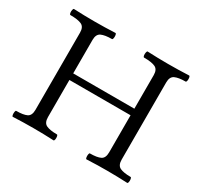

<svg xmlns="http://www.w3.org/2000/svg" viewBox="-141 -849 1085 1036"><g transform="rotate(30 401.5 -331.5)"><path d="M48 3Q44 3 42.5 -6Q41 -15 42.5 -24.5Q44 -34 48 -34Q92 -34 113.5 -44.5Q135 -55 135 -91V-572Q135 -607 112.5 -617.5Q90 -628 43 -628Q38 -628 36.5 -637.5Q35 -647 37 -656.5Q39 -666 43 -666Q108 -663 172 -663Q237 -663 301 -666Q306 -666 307.5 -656.5Q309 -647 307.5 -637.5Q306 -628 301 -628Q258 -628 235.5 -617.5Q213 -607 213 -572V-363H594V-572Q594 -607 571.5 -617.5Q549 -628 502 -628Q497 -628 495.5 -637.5Q494 -647 496 -656.5Q498 -666 502 -666Q567 -663 631 -663Q696 -663 760 -666Q765 -666 766.5 -656.5Q768 -647 766.5 -637.5Q765 -628 760 -628Q717 -628 694.5 -617.5Q672 -607 672 -572V-91Q672 -55 694.5 -44.5Q717 -34 760 -34Q765 -34 766.5 -24.5Q768 -15 766.5 -6Q765 3 760 3Q697 0 634 0Q570 0 507 3Q503 3 501.5 -6Q500 -15 501.5 -24.5Q503 -34 507 -34Q551 -34 572.5 -44.5Q594 -55 594 -91V-322H213V-91Q213 -55 235.5 -44.5Q258 -34 301 -34Q306 -34 307.5 -24.5Q309 -15 307.5 -6Q306 3 301 3Q238 0 175 0Q111 0 48 3Z"/></g></svg>

Font: Junicode
Style: Regular
Weight: 400
Designer: Peter S. Baker
Version: Version 2.100; ttfautohint (v1.8.4)